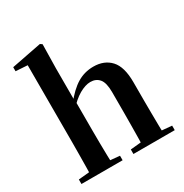

<svg xmlns="http://www.w3.org/2000/svg" viewBox="-186 -963 1059 1107"><g transform="rotate(-30 343.5 -409.5)"><path d="M38 0V-30L144 -40H208L312 -30V0ZM109 0Q110 -25 110.5 -67Q111 -109 111.5 -154.5Q112 -200 112 -235V-748L34 -753V-780L234 -819L247 -810L244 -651V-443L247 -429V-235Q247 -200 247.5 -154.5Q248 -109 249 -67Q250 -25 251 0ZM384 0V-30L488 -40H550L659 -30V0ZM452 0Q454 -25 454.5 -66.5Q455 -108 455.5 -153.5Q456 -199 456 -235V-370Q456 -433 434.5 -458.5Q413 -484 376 -484Q343 -484 301.5 -460.5Q260 -437 214 -384L185 -427H226Q278 -493 327 -522.5Q376 -552 435 -552Q507 -552 549 -506.5Q591 -461 591 -359V-235Q591 -199 591.5 -153.5Q592 -108 592.5 -66.5Q593 -25 594 0Z"/></g></svg>

Font: Noto Serif SC ExtraLight
Style: Bold
Weight: 700
Version: Version 2.002-H1;hotconv 1.1.0;makeotfexe 2.6.0